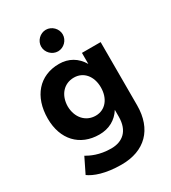

<svg xmlns="http://www.w3.org/2000/svg" viewBox="-224 -847 1048 1174"><g transform="rotate(-30 300.5 -260.0)"><path d="M282 213C444 213 544 116 544 -54V-500H412V-422C378 -480 324 -512 256 -512C118 -512 30 -412 30 -256C30 -109 118 -14 256 -14C324 -14 378 -44 412 -98V-50C412 51 355 96 276 96C192 96 138 68 110 52L58 158C95 185 167 213 282 213ZM294 -125C223 -125 174 -181 173 -260C174 -339 222 -394 293 -394C361 -394 407 -339 407 -260C407 -181 362 -125 294 -125ZM291 -581C332 -581 367 -616 367 -657C367 -698 332 -733 291 -733C250 -733 215 -698 215 -657C215 -616 250 -581 291 -581Z"/></g></svg>

Font: HB Figtree Prototype
Style: Bold
Weight: 700
Designer: Alfredo Marco Pradil
Foundry: Hanken Design Co.®
Version: Version 1.002;Glyphs 3.2 (3228)